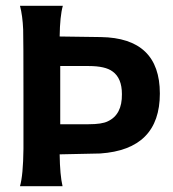

<svg xmlns="http://www.w3.org/2000/svg" viewBox="-20 -643 599 663"><path d="M532 -320Q532 -127 326 -113Q265 -112 186 -110Q187 -38 196 0H49Q60 -38 61 -129V-314Q61 -511 60 -541Q58 -589 49 -623H197Q187 -588 186 -517L328 -515Q532 -512 532 -320ZM401 -318Q401 -373 369 -396Q344 -415 286 -415H188V-214H286Q332 -214 352 -224Q402 -247 401 -318Z"/></svg>

Font: GFS Neohellenic Rg
Style: Bold
Weight: 700
Designer: Designed by Takis Katsoulidis and George D. Matthiopoulos.
Foundry: Designed by Takis Katsoulidis and George D. Matthiopoulos.
Version: Version 1.0